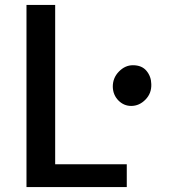

<svg xmlns="http://www.w3.org/2000/svg" viewBox="-20 -763 707 783"><path d="M515 -331Q485 -331 463 -353.2Q441 -375.5 440 -408.5Q439.5 -445 464.8 -471Q490 -497 522 -497Q558.5 -497 577.5 -474Q596.5 -451 597 -420Q598.5 -382.5 573.2 -356.8Q548 -331 515 -331ZM88 0V-743H205V-93H497V0Z"/></svg>

Font: Merriweather Sans
Style: Regular
Weight: 400
Designer: Eben Sorkin
Foundry: Eben Sorkin
Version: Version 1.008; ttfautohint (v1.7.19-72a1) -l 8 -r 50 -G 200 